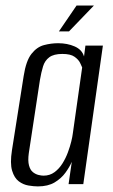

<svg xmlns="http://www.w3.org/2000/svg" viewBox="-20 -658 402 686"><path d="M115.3 8Q101.1 8 82.1 4.9Q63.1 1.8 47.2 -10.1Q31.2 -22 23.3 -48.1Q15.4 -74.2 22.7 -121L64.5 -386Q72.9 -440.7 92.4 -465.5Q111.9 -490.3 137.2 -496.9Q162.5 -503.6 187.6 -503.6Q220.5 -503.6 246.8 -492.1Q273.2 -480.5 280.2 -456.2L285.2 -495H347.6L277.6 0H225L236.5 -79.8Q228.5 -61.3 213.8 -41Q199.1 -20.7 175.3 -6.3Q151.4 8 115.3 8ZM135.5 -30.4Q157.9 -30.4 174.7 -42.8Q191.5 -55.2 203.3 -74.2Q215.1 -93.2 222.8 -114.2Q230.5 -135.2 234.7 -152.7Q238.9 -170.2 239.9 -179.3L273.6 -417.1Q271.6 -422.4 266 -433.7Q260.5 -445 246.4 -455.1Q232.4 -465.3 202.8 -465.3Q172 -465.3 156.1 -453.4Q140.2 -441.6 133.8 -420.8Q127.4 -399.9 122.6 -371.8L82.9 -110.9Q79.1 -83.5 83.6 -67Q88.1 -50.4 97.6 -42.9Q107.2 -35.4 117.6 -32.9Q128.1 -30.4 135.5 -30.4ZM190.4 -545.7 253.5 -638.2H315.5L226.4 -545.7Z"/></svg>

Font: Alumni Sans Thin
Style: Italic
Weight: 100
Italic angle: -8°
Designer: Robert E. Leuschke
Foundry: Robert E. Leuschke
Version: Version 1.016